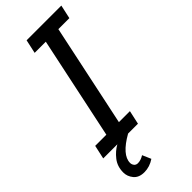

<svg xmlns="http://www.w3.org/2000/svg" viewBox="-283 -728 962 962"><g transform="rotate(-45 197.5 -247.5)"><path d="M2 0 18 -73H97L212 -617H133L149 -690H395L379 -617H301L186 -73H264L248 0ZM23 121Q23 78 47 47.5Q71 17 102 0H178Q81 55 81 111Q81 122 88 131Q95 140 108 140Q129 140 151 126L171 172Q137 195 99 195Q61 195 42 172Q23 149 23 121Z"/></g></svg>

Font: Radio Canada Condensed
Style: Italic
Weight: 400
Width: 3
Italic angle: -12°
Designer: Charles Daoud, Etienne Aubert Bonn, Alexandre Saumier Demers, Jacques Le Bailly
Foundry: Radio-Canada
Version: Version 2.104; ttfautohint (v1.8.4.7-5d5b);gftools[0.9.28.de